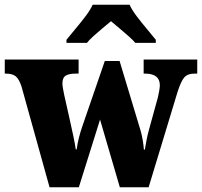

<svg xmlns="http://www.w3.org/2000/svg" viewBox="-26 -786 848 806"><path d="M64 -424Q53 -456 39 -466.5Q25 -477 -2 -477H-6V-536H304V-477H292Q264 -477 250 -468.5Q236 -460 236 -435Q236 -427 238.5 -414Q241 -401 243 -390L267 -283Q275 -247 282 -214Q289 -181 292 -159H296Q299 -183 305.5 -208.5Q312 -234 319 -254L414 -530H476L565 -235Q570 -217 573.5 -195.5Q577 -174 578 -158H582Q586 -181 589.5 -199.5Q593 -218 599 -240L637 -378Q640 -391 642.5 -405.5Q645 -420 645 -428Q645 -477 583 -477H577V-536H802V-477H790Q762 -477 748 -461.5Q734 -446 719 -399L598 0H477L394 -284L305 0H182ZM253 -619Q268 -638 290 -664Q312 -690 332.5 -717Q353 -744 363 -766H518Q528 -744 548.5 -717Q569 -690 591 -664Q613 -638 628 -619V-606H542Q534 -616 515 -633Q496 -650 475 -667.5Q454 -685 440 -697Q425 -685 405 -668Q385 -651 366.5 -634.5Q348 -618 339 -606H253Z"/></svg>

Font: Noto Serif Hebrew SemiCondensed Black
Style: Regular
Weight: 900
Width: 4
Designer: Monotype Design Team
Foundry: Monotype Imaging Inc.
Version: Version 2.004; ttfautohint (v1.8.4.7-5d5b)